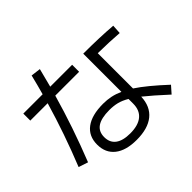

<svg xmlns="http://www.w3.org/2000/svg" viewBox="-176 -1020 1290 1290"><g transform="rotate(-45 469.0 -375.0)"><path d="M243.2 -138.7Q243.2 -218.8 300.5 -261.7Q357.9 -304.7 465.8 -304.7Q503.9 -304.7 538.8 -297.4Q573.7 -290 609.4 -273.9V-636.7Q764.6 -636.7 884.8 -627L880.9 -561.5Q793.5 -568.4 680.7 -569.8V-234.9Q759.8 -183.1 878.9 -72.3L835 -22.5Q741.7 -108.4 680.7 -157.2Q677.2 -66.9 619.1 -19.8Q561 27.3 454.1 27.3Q353 27.3 298.1 -16.1Q243.2 -59.6 243.2 -138.7ZM205.1 -570.3H40V-636.7H223.6Q241.2 -698.7 260.7 -778.3L330.1 -769.5Q319.3 -724.6 295.9 -636.7H503.9V-570.3H277.3Q211.4 -337.9 116.2 -97.7L48.8 -120.1Q139.2 -344.7 205.1 -570.3ZM454.1 -34.2Q530.3 -34.2 569.8 -66.9Q609.4 -99.6 609.4 -162.1V-206.5Q572.3 -228.5 539.1 -236.8Q505.9 -245.1 465.8 -245.1Q388.2 -245.1 350.3 -219.2Q312.5 -193.4 312.5 -140.6Q312.5 -88.4 348.6 -61.3Q384.8 -34.2 454.1 -34.2Z"/></g></svg>

Font: Pretendard JP
Style: Regular
Weight: 400
Designer: Base glyphs from Inter by Rasmus Andersson; Hangeul glyphs from Noto Sans CJK(Source Han Sans) by Jang Soo-young and Kan
Foundry: Kil Hyung-jin
Version: Version 1.309